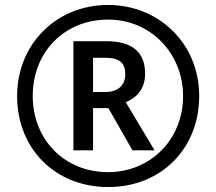

<svg xmlns="http://www.w3.org/2000/svg" viewBox="-20 -744 872 774"><path d="M416 10C629 10 783 -144 783 -357C783 -570 619 -724 416 -724C205 -724 49 -564 49 -357C49 -144 203 10 416 10ZM416 -50C239 -50 112 -182 112 -357C112 -536 241 -665 416 -665C590 -665 718 -526 718 -357C718 -178 583 -50 416 -50ZM276 -138H355V-308H417L514 -138H603L487 -332C527 -348 565 -383 565 -446C565 -532 516 -578 407 -578H276ZM405 -373H355V-511H404C462 -511 485 -491 485 -444C485 -402 457 -373 405 -373Z"/></svg>

Font: Noto Sans Bengali UI SemiBold
Style: Regular
Weight: 600
Designer: Jelle Bosma - Monotype Design Team
Foundry: Monotype Imaging Inc.
Version: Version 2.003